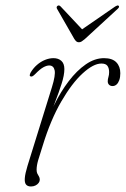

<svg xmlns="http://www.w3.org/2000/svg" viewBox="-20 -667 456 695"><path d="M90.5 -390.5Q87 -392 87.8 -395.8Q88.5 -399.5 91 -404.5Q100.5 -420.5 114 -432.2Q127.5 -444 143 -450.2Q158.5 -456.5 173.5 -456.5Q191 -456.5 202 -446.8Q213 -437 213 -417Q213 -395 203 -363.8Q193 -332.5 180 -299Q167 -265.5 156.5 -236Q146 -206.5 144.5 -188L137.5 -187Q152.5 -238.5 176 -286.8Q199.5 -335 228.8 -373.2Q258 -411.5 290.5 -434Q323 -456.5 356.5 -456.5Q386.5 -456.5 401 -441.5Q415.5 -426.5 415.5 -402Q415.5 -387.5 411.8 -377Q408 -366.5 401.8 -361Q395.5 -355.5 387.5 -355.5Q379.5 -355.5 374.8 -360.2Q370 -365 370 -372.5Q370 -380.5 372.5 -388.2Q375 -396 375 -406Q375 -420 369 -428.5Q363 -437 347 -437Q318 -437 279 -401.2Q240 -365.5 201.5 -299Q163 -232.5 135 -141Q124 -107 118.2 -87.2Q112.5 -67.5 112.5 -52.5Q112.5 -44 115.2 -38.5Q118 -33 121 -28.2Q124 -23.5 124 -16.5Q124 -10.5 119.8 -4.8Q115.5 1 108.2 4.5Q101 8 92 8Q80 8 74.2 1Q68.5 -6 69.8 -22.2Q71 -38.5 79.5 -66.5L168 -351.5Q181.5 -395 177.8 -412.5Q174 -430 158 -430Q148.5 -430 136.5 -423.2Q124.5 -416.5 107.5 -399Q102 -393.5 98 -391.2Q94 -389 90.5 -390.5ZM278 -560 199.5 -643.5Q197 -646 194.5 -647Q192 -648 188.5 -646Q186 -644.5 185.2 -641.5Q184.5 -638.5 186.5 -635L249 -526Q252.5 -520.5 256.2 -517.2Q260 -514 265.5 -514Q271 -514 276 -517.2Q281 -520.5 287.5 -526L406 -635Q410 -638.5 410.8 -641.5Q411.5 -644.5 409.5 -646Q407.5 -648 404.2 -647Q401 -646 397 -643.5L276 -560Z"/></svg>

Font: Fraunces Thin
Style: Italic
Weight: 250
Italic angle: -16°
Version: Version 1.000;[b76b70a41]